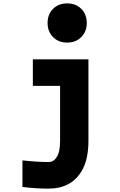

<svg xmlns="http://www.w3.org/2000/svg" viewBox="-20 -932 707 1129"><path d="M292 -879.9Q324.2 -912.1 375 -912.1Q425.8 -912.1 458 -879.9Q490.2 -847.7 490.2 -796.9Q490.2 -746.1 458 -713.9Q425.8 -681.6 375 -681.6Q324.2 -681.6 292 -713.9Q259.8 -746.1 259.8 -796.9Q259.8 -847.7 292 -879.9ZM333.3 -104.2V-427.1H173.2V-583.3H500V-104.2Q500 7.2 460.3 73.6Q398.4 177.1 265.6 177.1Q190.1 177.1 112 167.3V11.1Q199.9 20.8 265.6 20.8Q290.4 20.8 306.3 1.6Q322.3 -17.6 327.8 -43.9Q333.3 -70.3 333.3 -104.2Z"/></svg>

Font: TypoPRO Monoid
Style: Bold
Weight: 700
Width: 4
Monospace: yes
Designer: Andreas Larsen (@larsenwork)
Version: Version 0.61